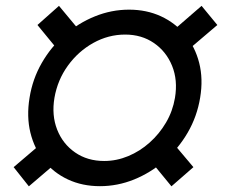

<svg xmlns="http://www.w3.org/2000/svg" viewBox="-20 -636 789 666"><path d="M326.7 9.8Q265.6 9.8 215.8 -13.4Q166 -36.6 132.6 -78.4Q99.1 -120.1 85.4 -176Q71.8 -231.9 82.5 -296.9Q92.8 -361.8 124.8 -417.5Q156.7 -473.1 204.3 -514.6Q252 -556.2 309.3 -579.3Q366.7 -602.5 427.7 -602.5Q488.3 -602.5 538.1 -579.6Q587.9 -556.6 622.3 -515.1Q656.7 -473.6 670.9 -418Q685.1 -362.3 674.3 -297.4Q663.6 -231.9 631.1 -176Q598.6 -120.1 550.5 -78.4Q502.4 -36.6 445.1 -13.4Q387.7 9.8 326.7 9.8ZM341.3 -77.6Q384.3 -77.6 424.8 -94.5Q465.3 -111.3 499 -141.4Q532.7 -171.4 555.9 -210.9Q579.1 -250.5 586.9 -296.4Q597.2 -357.9 576.9 -407.7Q556.6 -457.5 513.9 -486.8Q471.2 -516.1 414.1 -516.1Q356 -516.1 303.7 -487.1Q251.5 -458 215.6 -408.4Q179.7 -358.9 168.9 -296.9Q158.7 -236.3 178.2 -186.5Q197.8 -136.7 240.5 -107.2Q283.2 -77.6 341.3 -77.6ZM615.7 -448.7 562.5 -514.6 679.2 -615.7 733.9 -549.3ZM574.7 10.3 492.2 -90.3 567.4 -155.3 650.9 -56.2ZM80.1 10.3 27.3 -56.2 143.6 -155.3 197.8 -90.3ZM192.4 -448.7 109.9 -549.3 184.6 -615.7 268.6 -514.6Z"/></svg>

Font: Inter SemiBold
Style: Italic
Weight: 600
Italic angle: -9.3988°
Designer: Rasmus Andersson
Foundry: rsms
Version: Version 4.001;git-66647c0bb